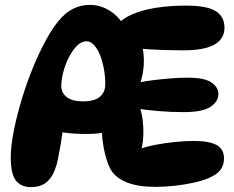

<svg xmlns="http://www.w3.org/2000/svg" viewBox="-20 -759 959 786"><path d="M107 7Q67 7 45.5 -19.5Q24 -46 24 -116Q24 -155 34 -210Q44 -265 61.5 -327Q79 -389 103 -452Q127 -515 155 -570Q188 -635 218 -671.5Q248 -708 280 -723.5Q312 -739 348 -739Q402 -739 447.5 -702Q493 -665 525 -575L441 -225Q410 -214 363.5 -211.5Q317 -209 266.5 -213.5Q216 -218 173 -232L240 -307Q241 -259 235 -212.5Q229 -166 221 -128Q214 -84 200.5 -54Q187 -24 164.5 -8.5Q142 7 107 7ZM320 -344Q366 -344 388.5 -362.5Q411 -381 411 -415Q411 -445 405.5 -476Q400 -507 390 -532.5Q380 -558 365.5 -574Q351 -590 334 -590Q313 -590 294.5 -571Q276 -552 261.5 -523.5Q247 -495 239 -463.5Q231 -432 231 -407Q231 -378 254 -361Q277 -344 320 -344ZM740 -736Q829 -736 864 -713Q899 -690 899 -646Q899 -600 858 -576.5Q817 -553 730 -553Q693 -553 646.5 -554.5Q600 -556 550 -560L562 -571Q571 -534 568.5 -492.5Q566 -451 552 -413L543 -420Q569 -426 604.5 -430.5Q640 -435 678 -438Q716 -441 748 -441Q817 -441 845.5 -421.5Q874 -402 874 -374Q874 -343 841.5 -321.5Q809 -300 731 -300Q683 -300 633 -304Q583 -308 536 -315L549 -327Q560 -302 564 -268Q568 -234 566.5 -200Q565 -166 556 -141L549 -148Q579 -159 618 -166.5Q657 -174 698 -178Q739 -182 774 -182Q836 -182 866.5 -165.5Q897 -149 897 -110Q897 -83 882.5 -63.5Q868 -44 832 -29Q808 -19 772 -11Q736 -3 695.5 1.5Q655 6 616 6Q546 6 500 -12Q454 -30 433 -65Q414 -101 404 -157Q394 -213 394 -311L439 -345L476 -564L450 -646Q475 -680 519.5 -699.5Q564 -719 621 -727.5Q678 -736 740 -736Z"/></svg>

Font: DynaPuff Medium
Style: Regular
Weight: 500
Version: Version 2.000